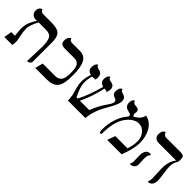

<svg xmlns="http://www.w3.org/2000/svg" viewBox="146 -1423 2294 2294"><g transform="rotate(45 1293.0 -276.0)"><path d="M415 12.2 423.8 -233.9Q423.8 -335.4 400.4 -374.3Q377 -413.1 312 -413.1H187Q132.8 -313.5 132.8 -255.9Q132.8 -209.5 147 -142.1Q161.1 -74.7 161.1 -58.1L154.8 0H20L37.1 -100.1H98.1Q97.2 -114.7 95.2 -141.1Q93.3 -167.5 91.6 -187.7Q89.8 -208 89.8 -211.9Q89.8 -271 107.7 -316.2Q125.5 -361.3 158.7 -413.1H137.2Q102.5 -413.1 81.3 -434.3Q60.1 -455.6 60.1 -486.8Q60.1 -504.4 65.2 -518.1Q70.3 -531.7 77.4 -538.8Q84.5 -545.9 91.6 -550.3Q98.6 -554.7 103.5 -555.7L108.9 -557.1Q118.2 -521 158.2 -521H284.2Q321.8 -521 348.6 -517.8Q375.5 -514.6 397 -506.8Q418.5 -499 431.6 -486.3Q444.8 -473.6 453.6 -453.4Q462.4 -433.1 465.8 -407Q469.2 -380.9 469.2 -344.2V-33.2Q469.2 -21.5 463.6 -12.5Q458 -3.4 450.2 1Q442.4 5.4 434.3 8.3Q426.3 11.2 420.9 11.7Z M885.7 -248Q885.7 -279.8 884 -301.8Q882.3 -323.7 876.7 -346.4Q871.1 -369.1 860.8 -382.6Q850.6 -396 832.8 -404.5Q814.9 -413.1 789.6 -413.1H623.5Q554.7 -413.1 554.7 -475.1Q554.7 -495.1 559.1 -510.5Q563.5 -525.9 569.8 -533.9Q576.2 -542 582.5 -547.1Q588.9 -552.2 593.3 -553.7L597.7 -555.2Q605 -521 645.5 -521H777.8Q854 -521 888.9 -457.5Q923.8 -394 923.8 -265.1Q923.8 -216.8 921.1 -182.4Q918.5 -147.9 910.9 -116.2Q903.3 -84.5 889.9 -64.2Q876.5 -43.9 855.2 -28.8Q834 -13.7 803.5 -6.8Q772.9 0 731.4 0H542.5L568.8 -100.1H778.8Q835.9 -100.1 860.8 -136.5Q885.7 -172.9 885.7 -248Z M1557.6 -452.1Q1557.6 -421.9 1542 -384.8Q1526.4 -347.7 1503.4 -307.6L1456.5 -223.6Q1432.6 -179.7 1413.3 -120.4Q1394 -61 1388.7 0H1095.7Q1092.3 -17.1 1090.8 -45.4Q1089.4 -73.7 1086.4 -85.9L1071.8 -140.1L1058.1 -190.4Q1053.7 -207 1050 -230.7Q1046.4 -254.4 1046.4 -275.9Q1046.4 -335 1071.8 -410.2Q1010.7 -428.2 1010.7 -477.1Q1010.7 -497.6 1014.4 -513.7Q1018.1 -529.8 1023.7 -537.8Q1029.3 -545.9 1034.7 -551Q1040 -556.2 1043.9 -557.6L1047.4 -559.1Q1052.7 -541 1063.5 -533.4Q1074.2 -525.9 1105.5 -520Q1154.3 -509.8 1154.3 -443.8Q1154.3 -423.8 1149.4 -409.2Q1134.8 -409.2 1118.4 -408.2Q1102.1 -407.2 1094.7 -407.2Q1078.6 -344.7 1078.6 -292Q1078.6 -220.7 1139.6 -100.1H1159.7Q1222.2 -216.3 1276.4 -412.1Q1215.3 -434.6 1215.3 -482.9Q1215.3 -502.9 1219.2 -518.1Q1223.1 -533.2 1228.8 -540.5Q1234.4 -547.9 1240 -552.5Q1245.6 -557.1 1249.5 -558.1L1253.4 -559.1Q1255.4 -549.8 1258.5 -543.2Q1261.7 -536.6 1267.8 -533Q1273.9 -529.3 1276.4 -528.1Q1278.8 -526.9 1287.8 -524.9Q1296.9 -522.9 1297.4 -522.9Q1297.9 -522.9 1305.9 -521Q1314 -519 1315.7 -518.3Q1317.4 -517.6 1324.7 -515.1Q1332 -512.7 1334.5 -510.5Q1336.9 -508.3 1342.5 -504.4Q1348.1 -500.5 1350.3 -495.6Q1352.5 -490.7 1355.7 -484.6Q1358.9 -478.5 1360.1 -470.2Q1361.3 -461.9 1361.3 -452.1Q1361.3 -442.4 1357.4 -425Q1353.5 -407.7 1349.6 -398.9Q1330.1 -411.1 1302.7 -411.1Q1262.7 -232.4 1196.8 -100.1H1356.4Q1389.2 -199.7 1473.6 -318.8Q1499.5 -355.5 1499.5 -381.8Q1499.5 -387.2 1498.3 -391.6Q1497.1 -396 1495.6 -399.2Q1494.1 -402.3 1491.2 -405.3Q1488.3 -408.2 1486.3 -409.7Q1484.4 -411.1 1480.7 -412.8Q1477.1 -414.6 1475.3 -415Q1473.6 -415.5 1470.2 -416.7Q1466.8 -418 1466.3 -418Q1417.5 -435.1 1417.5 -476.1Q1417.5 -498.5 1421.6 -515.4Q1425.8 -532.2 1431.9 -540Q1438 -547.9 1444.1 -552.7Q1450.2 -557.6 1454.1 -558.6L1458.5 -559.1Q1459.5 -552.2 1461.9 -547.1Q1464.4 -542 1466.8 -538.8Q1469.2 -535.6 1474.1 -532.7Q1479 -529.8 1481.4 -528.8L1490.2 -525.4Q1496.6 -523.4 1498.5 -522.9Q1499 -522.9 1503.9 -521.5L1510.7 -519.5Q1512.7 -518.6 1517.8 -516.4Q1522.9 -514.2 1525.9 -512.5Q1528.8 -510.7 1533.7 -507.3Q1538.6 -503.9 1541.3 -500.5Q1543.9 -497.1 1547.6 -491.9Q1551.3 -486.8 1553.2 -481Q1555.2 -475.1 1556.4 -467.8Q1557.6 -460.4 1557.6 -452.1Z M1880.4 -533.2Q1923.8 -525.9 1959 -499.3Q1994.1 -472.7 2016.1 -433.8Q2038.1 -395 2049.8 -348.4Q2061.5 -301.8 2061.5 -252Q2061.5 -221.7 2054.9 -182.9Q2048.3 -144 2042.5 -121.6Q2036.6 -99.1 2031.2 -83L2002.4 0H1758.3L1794.4 -100.1H2001.5Q2027.3 -181.2 2027.3 -241.2Q2027.3 -311 1987.3 -359.1Q1947.3 -407.2 1885.3 -407.2Q1846.7 -407.2 1803.5 -378.7Q1760.3 -350.1 1728.5 -301.8Q1661.1 -202.1 1661.1 -8.8Q1661.1 -4.9 1655.5 0Q1649.9 4.9 1643.6 4.9Q1626.5 4.9 1626.5 -42Q1626.5 -144 1656.7 -231.4Q1687 -318.8 1744.1 -380.9Q1744.1 -399.9 1733.4 -408.2Q1723.1 -415.5 1689.5 -422.9Q1659.7 -429.2 1643.6 -449.5Q1627.4 -469.7 1627.4 -497.1Q1627.4 -514.6 1630.9 -528.1Q1634.3 -541.5 1639.2 -548.3Q1644 -555.2 1649.2 -559.1Q1654.3 -563 1657.7 -564L1661.1 -564.9Q1664.6 -550.8 1674.6 -542.2Q1684.6 -533.7 1693.4 -531.5Q1702.1 -529.3 1715.3 -527.8Q1730.5 -526.4 1731 -526.4Q1736.8 -525.4 1745.1 -522.5Q1753.4 -519.5 1758.3 -515.4Q1763.2 -511.2 1766.8 -503.4Q1770.5 -495.6 1770.5 -484.9Q1770.5 -475.6 1769 -467.3Q1767.6 -459 1767.6 -453.1Q1767.6 -442.9 1772 -432.6Q1776.4 -422.4 1783.2 -418Q1874 -466.8 1880.4 -533.2Z M2228 -159.2Q2228 -149.4 2230 -108.4Q2231.9 -67.4 2231.9 -58.1Q2231.9 -27.8 2213.1 -8.3Q2194.3 11.2 2158.7 13.2L2151.9 2Q2165 -12.7 2165 -41Q2165 -49.8 2163.6 -89.1Q2162.1 -128.4 2162.1 -138.2Q2162.1 -190.4 2180.4 -219.2Q2198.7 -248 2234.9 -248Q2245.6 -248 2252 -244.1V-231Q2228 -216.3 2228 -159.2ZM2508.8 -295.9Q2508.8 -262.7 2519.8 -190.4Q2530.8 -118.2 2530.8 -85Q2530.8 2 2461.9 12.2L2454.1 2Q2465.8 -19.5 2465.8 -48.8Q2465.8 -69.8 2462.4 -136Q2459 -202.1 2459 -223.1Q2459 -340.8 2516.1 -408.2H2220.7Q2184.1 -408.2 2163.1 -428Q2142.1 -447.8 2142.1 -479Q2142.1 -500 2146.7 -515.9Q2151.4 -531.7 2158 -539.8Q2164.6 -547.9 2171.1 -552.7Q2177.7 -557.6 2182.1 -558.6L2187 -560.1Q2190.9 -542 2204.3 -529.1Q2217.8 -516.1 2235.8 -516.1H2481.9Q2519.5 -516.1 2532.2 -502.4Q2544.9 -488.8 2544.9 -458V-434.1Q2544.9 -421.4 2539.3 -409.4Q2533.7 -397.5 2526.9 -387.7Q2520 -377.9 2514.4 -354Q2508.8 -330.1 2508.8 -295.9Z"/></g></svg>

Font: Linux Libertine G
Style: Regular
Weight: 400
Designer: Philipp H. Poll
Foundry: Philipp H. Poll
Version: Version 4.7.5